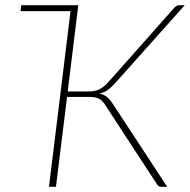

<svg xmlns="http://www.w3.org/2000/svg" viewBox="-20 -723 735 743"><path d="M425 -400.5Q410.5 -384.5 397 -374.8Q383.5 -365 364.5 -361Q383.5 -357 395 -347Q406.5 -337 417 -320.5L627 0H605Q598 0 593.8 -3Q589.5 -6 585.5 -13L389.5 -313Q384 -322 378.5 -328.5Q373 -335 366 -339.2Q359 -343.5 349.5 -345.8Q340 -348 326.5 -348H239.5L196.5 0H169.5L253 -680H59.5L62.5 -703H283L242 -369H321Q333 -369 343 -370.5Q353 -372 362 -376Q371 -380 380 -387Q389 -394 399.5 -405.5L654.5 -693Q663.5 -703 674.5 -703H695Z"/></svg>

Font: Lato ExtraLight
Style: Italic
Weight: 275
Italic angle: -7°
Designer: Lukasz Dziedzic with Adam Twardoch and Botio Nikoltchev
Foundry: tyPoland Lukasz Dziedzic
Version: Version 2.015; 2015-08-06; http://www.latofonts.com/